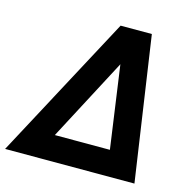

<svg xmlns="http://www.w3.org/2000/svg" viewBox="-136 -824 921 928"><g transform="rotate(15 325.0 -360.0)"><path d="M354.8 -720H511.1L616.9 0H-30.3ZM184.6 -126.9H460.1L402 -539.5Z"/></g></svg>

Font: Kufam
Style: Italic
Weight: 400
Italic angle: -11°
Designer: Artur Schmal
Foundry: Original Type
Version: Version 1.301; ttfautohint (v1.8.3)